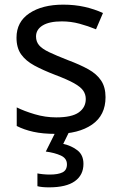

<svg xmlns="http://www.w3.org/2000/svg" viewBox="-20 -566 519 826"><path d="M434 -148Q434 -70 376 -30Q318 10 220 10Q164 10 123.5 1Q83 -8 52 -24V-104Q84 -88 129.5 -74.5Q175 -61 222 -61Q289 -61 319 -82.5Q349 -104 349 -140Q349 -160 338 -176Q327 -192 298.5 -208Q270 -224 217 -244Q165 -264 128 -284Q91 -304 71 -332Q51 -360 51 -404Q51 -472 106.5 -509Q162 -546 252 -546Q301 -546 343.5 -536.5Q386 -527 423 -510L393 -440Q359 -454 322 -464Q285 -474 246 -474Q192 -474 163.5 -456.5Q135 -439 135 -409Q135 -387 148 -371.5Q161 -356 191.5 -341.5Q222 -327 273 -307Q324 -288 360 -268Q396 -248 415 -219.5Q434 -191 434 -148ZM339 139Q339 187 302 213.5Q265 240 191 240Q159 240 141 235V180Q150 182 165 183.5Q180 185 194 185Q230 185 249 175.5Q268 166 268 141Q268 115 241.5 103Q215 91 177 86L220 0H278L252 53Q288 61 313.5 81Q339 101 339 139Z"/></svg>

Font: Noto Sans Hebrew Droid SemiBold
Style: Regular
Weight: 600
Designer: Monotype Design Team
Foundry: Monotype Imaging Inc.
Version: Version 1.100; ttfautohint (v1.8.4.7-5d5b)